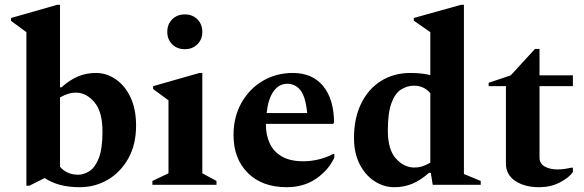

<svg xmlns="http://www.w3.org/2000/svg" viewBox="-20 -770 2432 800"><path d="M90 4V-636L26 -683V-695L218 -750H230V-406H236Q272 -438 306 -452Q340 -466 380 -466Q424 -466 462.5 -439.5Q501 -413 524 -364Q547 -315 547 -247Q547 -167 514.5 -109.5Q482 -52 429 -21Q376 10 312 10Q269 10 233 1Q197 -8 166 -28L102 4ZM297 -384Q279 -384 263.5 -379Q248 -374 230 -364V-75Q259 -42 305 -42Q330 -42 353.5 -57.5Q377 -73 392 -112Q407 -151 407 -222Q407 -305 373 -344.5Q339 -384 297 -384Z M750 -565Q718 -565 697.5 -585.5Q677 -606 677 -637Q677 -669 697.5 -689.5Q718 -710 750 -710Q782 -710 802.5 -689.5Q823 -669 823 -637Q823 -606 802.5 -585.5Q782 -565 750 -565ZM615 0V-16L682 -48V-352L618 -399V-411L811 -466H823V-48L882 -16V0Z M1175 10Q1072 10 1012.5 -49.5Q953 -109 953 -207Q953 -283 986 -341.5Q1019 -400 1075 -433Q1131 -466 1200 -466Q1281 -466 1326 -412Q1371 -358 1372 -259L1368 -254H1088V-249Q1088 -207 1104 -172.5Q1120 -138 1154.5 -118Q1189 -98 1244 -98Q1273 -98 1304.5 -105Q1336 -112 1370 -129H1373V-113Q1348 -60 1296.5 -25Q1245 10 1175 10ZM1177 -421Q1142 -421 1119.5 -389Q1097 -357 1091 -299H1260Q1253 -368 1231.5 -394.5Q1210 -421 1177 -421Z M1623 10Q1579 10 1540.5 -15Q1502 -40 1478.5 -86Q1455 -132 1455 -195Q1455 -278 1485 -339Q1515 -400 1568 -433Q1621 -466 1690 -466Q1738 -466 1773 -457V-636L1704 -684V-695L1901 -750H1913V-45L1983 -16V0H1783L1775 -50H1768Q1731 -18 1697 -4Q1663 10 1623 10ZM1596 -226Q1596 -146 1630 -109Q1664 -72 1706 -72Q1724 -72 1739.5 -77Q1755 -82 1773 -92V-382Q1760 -397 1743 -405Q1726 -413 1705 -413Q1676 -413 1651 -397Q1626 -381 1611 -340.5Q1596 -300 1596 -226Z M2227 10Q2166 10 2127 -16Q2088 -42 2088 -89V-411H2016V-425L2108 -456L2209 -566H2228V-456H2367V-411H2228V-114Q2228 -88 2250 -76Q2272 -64 2302 -64Q2321 -64 2335.5 -66.5Q2350 -69 2364 -72L2367 -70V-53Q2350 -29 2312 -9.5Q2274 10 2227 10Z"/></svg>

Font: Spectral
Style: Bold
Weight: 700
Designer: Jean-Baptiste Levee
Foundry: Production Type
Version: Version 2.001